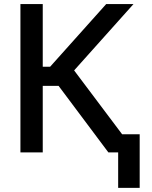

<svg xmlns="http://www.w3.org/2000/svg" viewBox="-20 -747 745 941"><path d="M511.2 0 267.1 -326.2H189.5V0H80.1V-727.1H189.5V-419.9H225.6L500.5 -727.1H634.3L343.3 -401.9L578.6 -88.9H664.6V173.8H559.1V0Z"/></svg>

Font: Karasuma Gothic
Style: Regular
Weight: 500
Designer: Rasmus Andersson / Ryoko Nishizuka
Foundry: Genbu
Version: Version 1.00